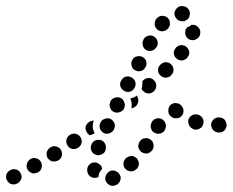

<svg xmlns="http://www.w3.org/2000/svg" viewBox="-32 -583 767 633"><path d="M364 13Q366 8 366 3Q366 -2 363 -6Q359 -16 349 -19Q340 -23 330 -19L329 -18Q325 -16 322 -12Q318 -9 317 -4Q315 1 315 6Q315 11 317 15Q322 24 331 28Q341 32 350 27H351Q356 25 359 21Q363 17 364 13ZM36 -12Q31 -21 22 -24Q12 -27 3 -23L2 -22Q-3 -20 -6 -16Q-9 -13 -11 -8Q-12 -3 -12 2Q-12 7 -9 11Q-7 16 -3 19Q0 22 5 24Q10 25 15 25Q20 25 24 22H25Q34 17 38 7Q41 -2 36 -12ZM256 -17V-18Q254 -28 259 -36Q265 -45 275 -47Q286 -49 294 -43Q303 -37 305 -27Q299 -20 295 -12Q293 -6 293 0Q291 1 289 2Q287 3 285 3Q275 5 266 -1Q258 -6 256 -17ZM103 -49Q98 -58 88 -61Q78 -64 69 -59L68 -58Q64 -56 61 -52Q58 -48 57 -43Q55 -38 56 -33Q56 -28 59 -24Q61 -20 65 -17Q69 -14 74 -12Q79 -11 84 -12Q89 -12 93 -15H94Q103 -20 105 -30Q108 -40 103 -49ZM418 -62Q414 -65 410 -67Q405 -69 400 -69Q395 -68 390 -66Q386 -64 382 -61V-60Q375 -53 375 -42Q375 -32 383 -25Q386 -21 391 -20Q395 -18 400 -18Q405 -18 410 -20Q414 -22 418 -26H419Q426 -34 426 -44Q425 -54 418 -62ZM172 -70Q173 -75 172 -80Q171 -85 169 -89Q163 -98 153 -100Q143 -103 134 -97Q125 -91 122 -81Q120 -71 125 -62Q128 -58 132 -55Q136 -52 141 -51Q146 -50 151 -51Q156 -52 160 -54L161 -55Q165 -57 168 -61Q171 -65 172 -70ZM284 -73Q288 -71 293 -71Q298 -72 303 -74Q307 -76 311 -79Q314 -83 316 -88V-89Q319 -98 315 -108Q311 -117 301 -121Q296 -122 291 -122Q286 -122 282 -120Q277 -118 274 -114Q270 -110 269 -105Q265 -95 270 -85Q274 -76 284 -73ZM474 -107Q473 -112 471 -116Q468 -120 464 -123Q456 -129 445 -127Q435 -126 429 -117Q426 -113 425 -108Q423 -103 424 -98Q425 -93 428 -89Q430 -85 434 -82Q443 -76 453 -77Q463 -79 469 -87L470 -88Q473 -92 474 -97Q475 -102 474 -107ZM237 -112Q238 -117 237 -122Q236 -127 233 -131Q227 -140 217 -142Q207 -144 198 -138Q189 -132 187 -122Q185 -112 191 -103Q196 -94 206 -92Q217 -90 225 -96H226Q230 -99 233 -103Q236 -107 237 -112ZM261 -180 262 -181Q265 -183 269 -184Q273 -186 277 -185Q274 -178 274 -170Q273 -160 277 -151Q278 -147 280 -143Q276 -142 272 -140Q269 -138 266 -137Q262 -138 260 -140Q257 -142 255 -146Q249 -154 250 -164Q252 -174 261 -180ZM502 -190Q493 -195 483 -192Q473 -189 468 -180V-179Q465 -174 465 -169Q464 -164 466 -160Q467 -155 470 -151Q474 -147 478 -145Q487 -140 497 -143Q507 -146 512 -155V-156Q517 -165 514 -175Q511 -185 502 -190ZM311 -144Q320 -140 330 -144Q340 -148 344 -157V-158Q349 -167 345 -177Q341 -187 332 -191Q323 -195 313 -191Q303 -188 299 -178Q294 -168 298 -158Q302 -149 311 -144ZM715 -171Q715 -176 713 -180Q712 -185 708 -189Q705 -192 700 -194Q695 -196 690 -196H689Q679 -196 672 -189Q664 -181 664 -171Q664 -166 666 -162Q668 -157 672 -153Q675 -150 680 -148Q684 -146 689 -146H690Q701 -146 708 -153Q715 -161 715 -171ZM638 -174Q641 -184 636 -193Q631 -202 621 -205H620Q610 -208 601 -203Q592 -198 589 -188Q587 -178 592 -169Q597 -160 607 -157V-156Q617 -154 626 -159Q636 -164 638 -174ZM547 -193Q552 -193 557 -194Q562 -196 565 -199Q573 -207 573 -217Q573 -227 566 -235Q562 -239 558 -241Q553 -243 548 -243Q543 -244 539 -242Q534 -240 530 -237Q523 -230 523 -219Q522 -209 529 -201H530Q533 -197 538 -195Q542 -193 547 -193ZM331 -229Q332 -224 335 -220Q339 -216 343 -214Q352 -210 362 -213Q372 -216 377 -225V-226Q382 -236 378 -245Q375 -255 366 -260Q357 -264 347 -261Q337 -258 332 -249V-248Q330 -243 329 -238Q329 -233 331 -229ZM419 -267Q419 -267 419 -267Q422 -263 423 -259Q425 -254 424 -249Q423 -244 421 -240Q419 -235 415 -232H414Q411 -229 408 -228Q405 -227 401 -226Q402 -230 402 -233Q403 -243 400 -253Q399 -255 397 -258Q400 -259 403 -260Q412 -262 419 -268Q419 -268 419 -267ZM441 -319 442 -320Q450 -326 460 -326Q470 -325 477 -317Q484 -309 483 -299Q483 -289 475 -282L474 -281Q466 -274 456 -275Q446 -276 439 -284Q437 -285 436 -287Q435 -289 435 -290Q436 -295 437 -301Q438 -307 437 -314Q438 -315 439 -317Q440 -318 441 -319ZM378 -283Q387 -278 397 -281Q407 -284 411 -293L412 -294Q417 -303 414 -313Q411 -323 401 -328Q392 -333 382 -330Q372 -327 368 -317H367Q362 -307 365 -298Q369 -288 378 -283ZM533 -370Q529 -374 525 -376Q520 -378 515 -378Q510 -378 506 -376Q501 -374 497 -370Q489 -363 489 -352Q489 -342 496 -335Q504 -327 514 -327Q524 -327 532 -334V-335Q540 -342 540 -352Q540 -363 533 -370ZM414 -351Q423 -346 433 -349Q443 -352 447 -361L448 -362Q453 -371 450 -381Q447 -391 438 -395Q429 -400 419 -397Q409 -395 404 -385Q399 -376 402 -366Q404 -356 414 -351ZM582 -429Q578 -432 574 -433Q569 -435 564 -434Q559 -434 555 -431Q550 -429 547 -425V-424Q540 -416 541 -406Q543 -395 551 -389Q555 -386 559 -385Q564 -383 569 -384Q574 -384 578 -387Q583 -389 586 -393V-394Q593 -402 592 -412Q590 -422 582 -429ZM450 -418Q459 -413 469 -416Q479 -419 484 -428L485 -429Q490 -438 487 -448Q484 -458 475 -463Q466 -468 456 -465Q446 -462 441 -453V-452Q436 -443 439 -433Q441 -423 450 -418ZM608 -501Q605 -501 603 -501Q601 -501 599 -501Q596 -498 592 -496Q589 -494 585 -493Q583 -490 581 -487Q579 -484 579 -480Q577 -469 583 -461Q589 -452 599 -451Q609 -449 617 -455Q626 -460 628 -471V-472Q630 -482 624 -490Q618 -499 608 -501ZM478 -503Q478 -498 480 -494Q483 -490 486 -486Q494 -479 505 -480Q515 -481 522 -489Q526 -493 527 -498Q529 -502 528 -507Q528 -512 526 -517Q524 -521 520 -525Q512 -531 502 -531Q491 -530 485 -522H484Q481 -518 479 -513Q478 -508 478 -503ZM575 -562Q575 -562 576 -562Q586 -559 591 -550Q596 -541 593 -531Q592 -526 589 -522Q586 -518 581 -516Q577 -513 572 -513Q567 -512 562 -514Q562 -514 562 -514Q557 -515 553 -518Q550 -521 547 -525Q546 -526 546 -528Q545 -528 545 -529Q543 -533 543 -537Q543 -541 544 -544Q547 -554 556 -560Q564 -565 575 -562Z"/></svg>

Font: FRB American Cursive Guidelines Arrows Dotted Black
Style: Bold Italic
Weight: 900
Italic angle: -25°
Version: Version 2.0;Modular Font Editor K font №1